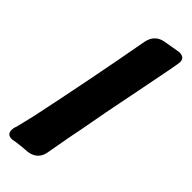

<svg xmlns="http://www.w3.org/2000/svg" viewBox="-294 -743 759 759"><g transform="rotate(45 85.0 -363.5)"><path d="M-26 -8H-30Q-55 -8 -56 -31Q-56 -45 -51 -56L-32 -135Q23 -394 70 -654Q81 -699 124 -707L194 -719H198Q226 -719 226 -693Q226 -683 196 -533L182 -462Q159 -350 137 -227Q129 -191 107 -66Q97 -24 51 -17Q27 -16 -10 -11Z"/></g></svg>

Font: Bangerz
Style: Bold
Weight: 700
Designer: vernon adams
Foundry: Vernon Adams
Version: Version 2.10;February 7, 2025;FontCreator 13.0.0.2683 64-bit